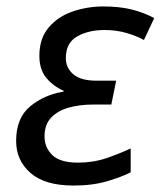

<svg xmlns="http://www.w3.org/2000/svg" viewBox="-20 -565 498 595"><path d="M208 10Q119 10 74.5 -29Q30 -68 30 -128Q30 -199 73 -235Q116 -271 177 -281V-284Q146 -297 124 -323Q102 -349 102 -392Q102 -446 131 -480Q160 -514 205.5 -529.5Q251 -545 300 -545Q351 -545 388.5 -535.5Q426 -526 458 -509L426 -441Q405 -453 373 -462.5Q341 -472 304 -472Q254 -472 219 -452Q184 -432 184 -385Q184 -355 207 -335Q230 -315 279 -315H340L325 -241H268Q227 -241 193 -231.5Q159 -222 138.5 -200.5Q118 -179 118 -142Q118 -108 142 -84.5Q166 -61 222 -61Q269 -61 310 -75Q351 -89 385 -105V-31Q358 -17 312.5 -3.5Q267 10 208 10Z"/></svg>

Font: Manna Sans
Style: Italic
Weight: 400
Italic angle: -12°
Designer: Monotype Design Team
Foundry: Monotype Imaging Inc.
Version: Version 2.001.1; ttfautohint (v1.8.2)